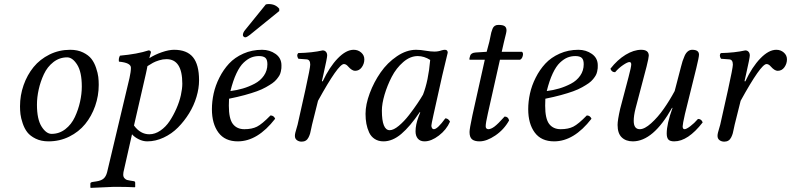

<svg xmlns="http://www.w3.org/2000/svg" viewBox="-20 -683 3877 941"><path d="M309.1 -401.9Q271.5 -401.9 241.7 -378.7Q211.9 -355.5 195.1 -319.3Q178.2 -283.2 169.7 -244.6Q161.1 -206.1 161.1 -169.9Q161.1 -98.6 183.8 -62.7Q206.5 -26.9 232.9 -26.9Q270.5 -26.9 300.3 -50Q330.1 -73.2 346.9 -109.4Q363.8 -145.5 372.3 -184.1Q380.9 -222.7 380.9 -258.8Q380.9 -330.1 358.2 -366Q335.4 -401.9 309.1 -401.9ZM217.8 9.8Q181.6 9.8 154.8 -3.4Q127.9 -16.6 113.8 -34.9Q99.6 -53.2 91.1 -78.9Q82.5 -104.5 80.3 -123.3Q78.1 -142.1 78.1 -162.1Q78.1 -215.8 95.7 -265.9Q113.3 -315.9 144.5 -354.2Q175.8 -392.6 222.7 -415.8Q269.5 -439 324.2 -439Q360.4 -439 387.2 -425.8Q414.1 -412.6 428.2 -394.3Q442.4 -376 450.9 -350.3Q459.5 -324.7 461.7 -305.9Q463.9 -287.1 463.9 -267.1Q463.9 -213.4 446.3 -163.3Q428.7 -113.3 397.5 -75Q366.2 -36.6 319.3 -13.4Q272.5 9.8 217.8 9.8Z M702.6 -358.9Q701.7 -353 699 -340.3Q696.3 -327.6 694.8 -320.8L636.7 -67.9Q668 -24.9 711.9 -24.9Q739.7 -24.9 766.1 -43Q792.5 -61 811.3 -89.4Q830.1 -117.7 844.7 -151.1Q859.4 -184.6 866.5 -216.6Q873.5 -248.5 873.5 -272.9Q873.5 -393.1 795.9 -393.1Q777.8 -393.1 759.3 -387.2Q740.7 -381.3 729.7 -375.2Q718.8 -369.1 702.6 -358.9ZM627 -24.9 585 161.1Q584 166 584 172.9Q584 184.1 590.3 190.7Q596.7 197.3 602.5 199Q608.4 200.7 617.7 202.1L636.7 205.1Q642.6 206.5 642.6 212.9V232.9L640.6 234.9Q603 232.9 566.9 232.9H533.7L424.8 237.8L422.9 235.8V216.8Q422.9 210.9 432.6 209L451.7 206.1Q475.6 202.6 487.5 192.4Q499.5 182.1 504.9 161.1L614.7 -300.8Q621.6 -331.5 621.6 -351.1Q621.6 -375.5 563 -380.9Q560.1 -396 567.9 -410.2Q653.8 -418 708 -436Q719.7 -436 719.7 -425.8Q718.3 -420.9 715.6 -411.9Q712.9 -402.8 711.9 -397.9Q738.3 -415 772.9 -427Q807.6 -439 833 -439Q896 -439 925.8 -402.6Q955.6 -366.2 955.6 -289.1Q955.6 -250.5 943.1 -208.5Q930.7 -166.5 907 -127.9Q883.3 -89.4 852.5 -58.3Q821.8 -27.3 782.2 -8.8Q742.7 9.8 701.7 9.8Q680.7 9.8 659.9 -0.5Q639.2 -10.7 627 -24.9Z M1290.5 -368.2Q1290.5 -390.6 1280.8 -399.4Q1271 -408.2 1249.5 -408.2Q1229 -408.2 1211.2 -401.1Q1193.4 -394 1174.3 -376.2Q1155.3 -358.4 1138.7 -323.2Q1122.1 -288.1 1109.4 -236.8Q1141.1 -240.7 1170.2 -249.3Q1199.2 -257.8 1227.8 -272.7Q1256.3 -287.6 1273.4 -312.3Q1290.5 -336.9 1290.5 -368.2ZM1102.5 -199.2Q1101.6 -191.4 1101.6 -165Q1101.6 -101.1 1121.3 -75.4Q1141.1 -49.8 1177.7 -49.8Q1214.8 -49.8 1239.5 -62.3Q1264.2 -74.7 1305.7 -117.2Q1321.8 -117.2 1328.6 -101.1Q1242.7 9.8 1145.5 9.8Q1082.5 9.8 1050.5 -33.4Q1018.6 -76.7 1018.6 -147.9Q1018.6 -185.5 1027.1 -224.6Q1035.6 -263.7 1055.2 -302.5Q1074.7 -341.3 1102.5 -371.3Q1130.4 -401.4 1172.6 -420.2Q1214.8 -439 1264.6 -439Q1301.8 -439 1330.6 -418.7Q1359.4 -398.4 1359.4 -362.8Q1359.4 -354 1359.1 -348.6Q1358.9 -343.3 1356.4 -332.5Q1354 -321.8 1349.9 -314.2Q1345.7 -306.6 1336.7 -295.4Q1327.6 -284.2 1315.2 -275.4Q1302.7 -266.6 1283.2 -255.6Q1263.7 -244.6 1238.8 -235.6Q1213.9 -226.6 1179 -217Q1144 -207.5 1102.5 -199.2ZM1180.7 -535.2 1282.7 -661.1Q1288.6 -663.1 1297.4 -663.1Q1330.1 -663.1 1348.6 -640.1V-628.9L1214.4 -520Q1190.4 -500 1182.6 -500Q1177.7 -500 1174.1 -503.4Q1170.4 -506.8 1170.4 -511.2Q1170.4 -522.5 1180.7 -535.2Z M1425.3 -17.1Q1425.3 -24.4 1427.5 -33Q1429.7 -41.5 1433.1 -53Q1436.5 -64.5 1438.5 -71.8L1476.6 -242.2Q1500.5 -351.1 1500.5 -366.2Q1500.5 -391.1 1482.4 -392.1L1442.4 -395Q1431.6 -411.6 1441.4 -422.9Q1509.3 -424.3 1561.5 -436Q1571.3 -436 1577.4 -429.2Q1583.5 -422.4 1583.5 -411.1Q1583.5 -399.9 1565.4 -319.8L1557.6 -285.2L1561.5 -284.2Q1594.7 -355 1635.5 -397Q1676.3 -439 1713.4 -439Q1734.9 -439 1750.2 -425.5Q1765.6 -412.1 1765.6 -392.1Q1765.6 -371.1 1753.2 -353.5Q1740.7 -335.9 1720.2 -335.9Q1705.1 -335.9 1686.5 -356.9Q1676.3 -369.1 1665.5 -369.1Q1637.7 -369.1 1538.6 -189L1509.3 -71.8Q1507.8 -66.4 1505.1 -52.2Q1502.4 -38.1 1500 -29.3Q1497.6 -20.5 1492.4 -10Q1487.3 0.5 1478.8 5.9Q1470.2 11.2 1458.5 11.2Q1444.8 11.2 1435.1 3.9Q1425.3 -3.4 1425.3 -17.1Z M2053.2 -219.2Q2079.6 -286.6 2088.4 -389.2Q2058.6 -408.2 2027.3 -408.2Q1990.2 -408.2 1956.1 -378.7Q1921.9 -349.1 1899.9 -306.4Q1877.9 -263.7 1864.7 -219Q1851.6 -174.3 1851.6 -141.1Q1851.6 -44.9 1890.1 -44.9Q1908.7 -44.9 1934.6 -66.4Q1960.4 -87.9 1984.6 -119.1Q2008.8 -150.4 2026.1 -176.3Q2043.5 -202.1 2053.2 -219.2ZM2160.2 -439Q2174.3 -439 2174.3 -424.8Q2171.4 -414.1 2147.5 -313L2104.5 -120.1Q2094.2 -73.2 2094.2 -67.9Q2094.2 -60.5 2096.9 -56.2Q2099.6 -51.8 2101.8 -50.8Q2104 -49.8 2106.4 -49.8Q2124 -49.8 2162.6 -103Q2176.8 -103 2185.5 -86.9Q2168 -46.9 2130.9 -18.6Q2093.8 9.8 2060.5 9.8Q2039.1 9.8 2027.8 -3.7Q2016.6 -17.1 2016.6 -39.1Q2016.6 -71.3 2031.2 -110.8L2039.6 -131.8L2037.6 -133.8Q1989.7 -63 1946.8 -26.6Q1903.8 9.8 1859.4 9.8Q1834.5 9.8 1816.4 -2Q1798.3 -13.7 1789.1 -33.9Q1779.8 -54.2 1775.6 -76.7Q1771.5 -99.1 1771.5 -125Q1771.5 -170.9 1792 -225.8Q1812.5 -280.8 1845.5 -328.1Q1878.4 -375.5 1925.3 -407.2Q1972.2 -439 2019.5 -439Q2041.5 -439 2068.4 -434.1Q2092.3 -430.2 2109.4 -430.2Q2127.9 -430.2 2143.6 -436Q2153.8 -439 2160.2 -439Z M2295.4 -118.2 2356 -390.1H2286.1Q2280.3 -390.1 2280.3 -392.1Q2280.3 -397.5 2284.2 -409.2Q2288.1 -424.3 2312 -425.8L2365.2 -429.2L2378.4 -479Q2380.4 -487.3 2383.1 -501.5Q2385.7 -515.6 2387.9 -524.2Q2390.1 -532.7 2394 -542.2Q2397.9 -551.8 2405 -556.4Q2412.1 -561 2422.4 -561Q2445.3 -561 2453.9 -554.4Q2462.4 -547.9 2462.4 -534.2Q2462.4 -528.8 2460 -518.3Q2457.5 -507.8 2454.1 -494.4Q2450.7 -481 2449.2 -474.1L2439 -429.2H2538.1Q2545.9 -423.3 2542 -408.7Q2538.1 -394 2528.3 -390.1H2430.2L2371.1 -127Q2360.4 -80.1 2360.4 -64Q2360.4 -56.2 2364.7 -53Q2369.1 -49.8 2373 -49.8Q2386.2 -49.8 2403.3 -62.5Q2420.4 -75.2 2453.1 -111.8Q2470.7 -111.8 2475.1 -92.8Q2450.2 -47.9 2407.7 -19Q2365.2 9.8 2330.1 9.8Q2305.7 9.8 2293.5 -0.2Q2281.2 -10.3 2281.2 -36.1Q2281.2 -51.3 2295.4 -118.2Z M2840.8 -368.2Q2840.8 -390.6 2831.1 -399.4Q2821.3 -408.2 2799.8 -408.2Q2779.3 -408.2 2761.5 -401.1Q2743.7 -394 2724.6 -376.2Q2705.6 -358.4 2689 -323.2Q2672.4 -288.1 2659.7 -236.8Q2691.4 -240.7 2720.5 -249.3Q2749.5 -257.8 2778.1 -272.7Q2806.6 -287.6 2823.7 -312.3Q2840.8 -336.9 2840.8 -368.2ZM2652.8 -199.2Q2651.9 -191.4 2651.9 -165Q2651.9 -101.1 2671.6 -75.4Q2691.4 -49.8 2728 -49.8Q2765.1 -49.8 2789.8 -62.3Q2814.5 -74.7 2856 -117.2Q2872.1 -117.2 2878.9 -101.1Q2793 9.8 2695.8 9.8Q2632.8 9.8 2600.8 -33.4Q2568.8 -76.7 2568.8 -147.9Q2568.8 -185.5 2577.4 -224.6Q2585.9 -263.7 2605.5 -302.5Q2625 -341.3 2652.8 -371.3Q2680.7 -401.4 2722.9 -420.2Q2765.1 -439 2814.9 -439Q2852.1 -439 2880.9 -418.7Q2909.7 -398.4 2909.7 -362.8Q2909.7 -354 2909.4 -348.6Q2909.2 -343.3 2906.7 -332.5Q2904.3 -321.8 2900.1 -314.2Q2896 -306.6 2887 -295.4Q2877.9 -284.2 2865.5 -275.4Q2853 -266.6 2833.5 -255.6Q2814 -244.6 2789.1 -235.6Q2764.2 -226.6 2729.2 -217Q2694.3 -207.5 2652.8 -199.2Z M3275.9 -153.8 3273.9 -154.8Q3181.6 9.8 3081.5 9.8Q3047.4 9.8 3027.1 -9.8Q3006.8 -29.3 3006.8 -70.8Q3006.8 -93.8 3019.5 -149.9L3060.5 -305.2Q3073.7 -355 3073.7 -367.2Q3073.7 -378.9 3064.9 -378.9Q3055.7 -378.9 3034.2 -364.5Q3012.7 -350.1 2994.6 -329.1Q2977.5 -329.1 2971.7 -346.2Q3005.9 -390.1 3046.1 -414.6Q3086.4 -439 3122.6 -439Q3159.7 -439 3159.7 -410.2Q3159.7 -400.9 3148.9 -356.9L3094.7 -150.9Q3085.9 -116.2 3085.9 -90.8Q3085.9 -49.8 3115.7 -49.8Q3139.2 -49.8 3171.6 -79.1Q3204.1 -108.4 3232.9 -149.4Q3261.7 -190.4 3286.6 -236.8L3317.9 -356.9Q3321.8 -372.6 3325.4 -383.8Q3329.1 -395 3335.4 -409.4Q3341.8 -423.8 3351.3 -431.4Q3360.8 -439 3372.6 -439Q3405.8 -439 3405.8 -415Q3405.8 -403.3 3392.6 -349.1L3336.9 -124Q3325.7 -74.2 3325.7 -64Q3325.7 -49.8 3335 -49.8Q3343.8 -49.8 3363 -64.2Q3382.3 -78.6 3400.9 -100.1Q3418 -100.1 3423.8 -83Q3351.6 9.8 3284.7 9.8Q3263.2 9.8 3255.4 0.5Q3247.6 -8.8 3247.6 -28.8Q3247.6 -75.7 3275.9 -153.8Z M3496.6 -17.1Q3496.6 -24.4 3498.8 -33Q3501 -41.5 3504.4 -53Q3507.8 -64.5 3509.8 -71.8L3547.9 -242.2Q3571.8 -351.1 3571.8 -366.2Q3571.8 -391.1 3553.7 -392.1L3513.7 -395Q3502.9 -411.6 3512.7 -422.9Q3580.6 -424.3 3632.8 -436Q3642.6 -436 3648.7 -429.2Q3654.8 -422.4 3654.8 -411.1Q3654.8 -399.9 3636.7 -319.8L3628.9 -285.2L3632.8 -284.2Q3666 -355 3706.8 -397Q3747.6 -439 3784.7 -439Q3806.2 -439 3821.5 -425.5Q3836.9 -412.1 3836.9 -392.1Q3836.9 -371.1 3824.5 -353.5Q3812 -335.9 3791.5 -335.9Q3776.4 -335.9 3757.8 -356.9Q3747.6 -369.1 3736.8 -369.1Q3709 -369.1 3609.9 -189L3580.6 -71.8Q3579.1 -66.4 3576.4 -52.2Q3573.7 -38.1 3571.3 -29.3Q3568.8 -20.5 3563.7 -10Q3558.6 0.5 3550 5.9Q3541.5 11.2 3529.8 11.2Q3516.1 11.2 3506.3 3.9Q3496.6 -3.4 3496.6 -17.1Z"/></svg>

Font: Common Serif
Style: Italic
Weight: 400
Italic angle: -12°
Designer: Philipp H. Poll, Khaled Hosny
Foundry: Stefan Peev, Context Ltd.
Version: Version 1.026